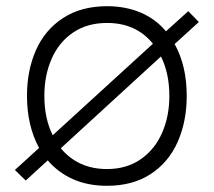

<svg xmlns="http://www.w3.org/2000/svg" viewBox="-20 -582 689 619"><path d="M543 -440Q582 -370 582 -273Q582 -191 553 -125Q524 -59 466 -21Q408 17 325 17Q263 17 215 -4.5Q167 -26 134 -65L63 0L28 -34L106 -105Q67 -177 67 -273Q67 -355 96 -420.5Q125 -486 183.5 -524Q242 -562 325 -562Q386 -562 434.5 -541Q483 -520 515 -481L587 -546L621 -511ZM150 -146 473 -441Q419 -508 325 -508Q261 -508 215.5 -477Q170 -446 146.5 -392.5Q123 -339 123 -273Q123 -200 150 -146ZM499 -400 176 -104Q232 -37 325 -37Q388 -37 433.5 -68.5Q479 -100 502.5 -153.5Q526 -207 526 -273Q526 -345 499 -400Z"/></svg>

Font: Biryani ExtraLight
Style: Regular
Weight: 275
Designer: Dan Reynolds and Mathieu Reguer
Foundry: Dan Reynolds and Mathieu Reguer
Version: Version 1.004; ttfautohint (v1.1) -l 5 -r 5 -G 72 -x 0 -D la